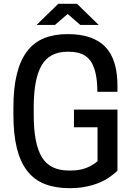

<svg xmlns="http://www.w3.org/2000/svg" viewBox="-20 -970 695 1002"><path d="M343 12Q269 12 214 -9.5Q159 -31 122.5 -77.5Q86 -124 68 -196.5Q50 -269 50 -370V-410Q50 -511 68 -583.5Q86 -656 121.5 -702.5Q157 -749 210 -770.5Q263 -792 333 -792Q464 -792 528.5 -726.5Q593 -661 593 -522V-491H488Q488 -598 454.5 -649Q421 -700 340 -700H332Q239 -700 197.5 -629.5Q156 -559 156 -410V-370Q156 -221 198 -150.5Q240 -80 340 -80H348Q398 -80 433.5 -95Q469 -110 489 -129V-306H366V-398H593V-79Q575 -62 551.5 -45.5Q528 -29 498 -16.5Q468 -4 429.5 4Q391 12 343 12ZM171 -840 284 -950H382L495 -840H399L333 -897L267 -840Z"/></svg>

Font: Cooper Hewitt
Style: Regular
Weight: 707
Designer: Village Type and Design LLC
Foundry: Cooper Hewitt Smithsonian Design Museum
Version: 1.000